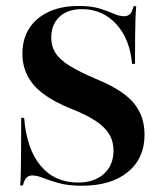

<svg xmlns="http://www.w3.org/2000/svg" viewBox="-20 -602 536 634"><path d="M250.8 11.3Q204.8 11.3 173.4 2.4Q141.9 -6.5 122.2 -14.5Q102.4 -22.6 86.3 -22.6Q74.2 -22.6 66.9 -14.5Q59.7 -6.5 55.6 10.5H46.8Q48.4 -9.7 48.8 -36.7Q49.2 -63.7 49.6 -105.6Q50 -147.6 50 -212.9H59.7Q67.7 -110.5 114.1 -54.8Q160.5 0.8 237.9 0.8Q291.1 0.8 323 -27.8Q354.8 -56.5 354.8 -104.8Q354.8 -135.5 340.3 -159.3Q325.8 -183.1 295.2 -203.2Q264.5 -223.4 215.3 -242.7Q158.9 -265.3 123.4 -291.9Q87.9 -318.5 71 -351.6Q54 -384.7 54 -425Q54 -473.4 76.6 -508.5Q99.2 -543.5 140.7 -562.9Q182.3 -582.3 238.7 -582.3Q281.5 -582.3 308.9 -573.8Q336.3 -565.3 355.2 -556.9Q374.2 -548.4 389.5 -548.4Q402.4 -548.4 409.7 -556Q416.9 -563.7 421 -581.5H429.8Q428.2 -562.9 427.4 -540.7Q426.6 -518.5 426.2 -483.5Q425.8 -448.4 425.8 -391.1H416.1Q408.9 -473.4 363.7 -522.6Q318.5 -571.8 250.8 -571.8Q203.2 -571.8 176.2 -546.4Q149.2 -521 149.2 -477.4Q149.2 -449.2 163.3 -427Q177.4 -404.8 210.1 -384.7Q242.7 -364.5 297.6 -341.1Q384.7 -305.6 421 -262.5Q457.3 -219.4 457.3 -157.3Q457.3 -79 402 -33.9Q346.8 11.3 250.8 11.3Z"/></svg>

Font: Playfair 144pt
Style: Bold
Weight: 700
Version: Version 2.001;gftools[0.9.30]